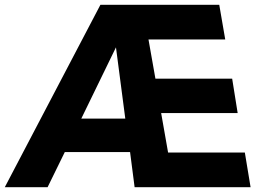

<svg xmlns="http://www.w3.org/2000/svg" viewBox="-65 -783 1122 803"><path d="M134 0H-45L355 -763H852L877 -618H556L585 -454H906L929 -310H609L638 -145H959L983 0H498L479 -147H206ZM420 -585 275 -287H459Z"/></svg>

Font: Open Sauce One ExtraBold Italic
Style: Regular
Weight: 800
Italic angle: -10°
Designer: Alfredo Marco Pradil
Foundry: Creative Sauce Fz LLC
Version: Version 1.477